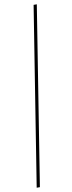

<svg xmlns="http://www.w3.org/2000/svg" viewBox="-109 -822 401 1063"><g transform="rotate(-10 92.0 -290.0)"><path d="M183 -790 24 210H6L165 -790Z"/></g></svg>

Font: Georama ExtraCondensed Thin Thin
Style: Italic
Weight: 250
Italic angle: -9°
Version: Version 1.001